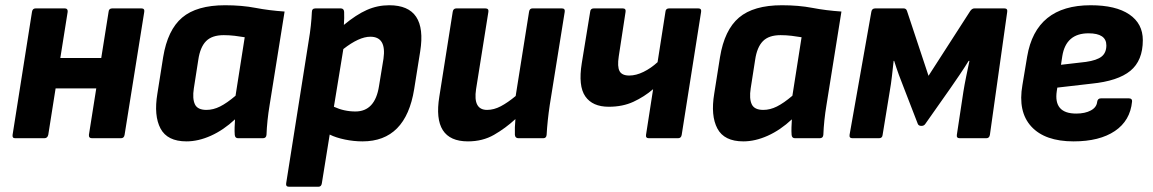

<svg xmlns="http://www.w3.org/2000/svg" viewBox="-20 -527 4395 732"><path d="M38 0Q26 0 28 -13L102 -482Q104 -495 116 -495H227Q239 -495 238 -482L210 -306H366L394 -482Q395 -495 408 -495H519Q532 -495 530 -482L455 -13Q453 0 441 0H331Q318 0 319 -13L347 -190H192L164 -13Q161 0 149 0Z M691 12Q618 12 592 -37Q566 -86 580 -170L602 -309Q619 -413 674.5 -460Q730 -507 838 -507Q902 -507 954 -497Q1006 -487 1065 -483L1008 -127Q1003 -97 1000 -68.5Q997 -40 996 -13Q995 0 982 0H888Q876 0 875 -13Q874 -26 874.5 -41.5Q875 -57 876 -72Q832 -31 784 -9.5Q736 12 691 12ZM767 -108Q793 -108 819 -121Q845 -134 878 -162L913 -385Q896 -388 875 -390.5Q854 -393 833 -393Q788 -393 765.5 -370Q743 -347 736 -299L719 -190Q713 -151 723 -129.5Q733 -108 767 -108Z M1082 185Q1069 185 1071 172L1157 -372Q1162 -401 1165 -429Q1168 -457 1169 -481Q1169 -495 1183 -495H1279Q1291 -495 1292 -482Q1293 -459 1291 -432Q1338 -471 1378.5 -489Q1419 -507 1464 -507Q1610 -507 1582 -331L1559 -187Q1527 12 1362 12Q1329 12 1295 5Q1261 -2 1237 -14L1207 172Q1205 185 1194 185ZM1392 -387Q1349 -387 1289 -340L1253 -120Q1292 -102 1335 -102Q1410 -102 1425 -199L1442 -303Q1454 -387 1392 -387Z M1764 12Q1627 12 1655 -159L1706 -482Q1708 -495 1720 -495H1830Q1844 -495 1842 -482L1795 -187Q1783 -108 1837 -108Q1863 -108 1889.5 -122Q1916 -136 1946 -161L1997 -482Q1999 -495 2010 -495H2122Q2135 -495 2133 -482L2076 -127Q2067 -67 2064 -13Q2063 0 2051 0H1957Q1944 0 1943 -13Q1942 -41 1945 -73Q1907 -38 1863.5 -13Q1820 12 1764 12Z M2454 0Q2441 0 2443 -13L2470 -187Q2436 -158 2395 -139Q2354 -120 2301 -120Q2239 -120 2211.5 -159.5Q2184 -199 2198 -286L2230 -482Q2231 -495 2244 -495H2354Q2367 -495 2365 -482L2339 -312Q2333 -273 2342 -256Q2351 -239 2379 -239Q2405 -239 2433.5 -253Q2462 -267 2487 -290L2517 -482Q2518 -495 2531 -495H2642Q2655 -495 2653 -482L2579 -13Q2577 0 2565 0Z M2814 12Q2741 12 2715 -37Q2689 -86 2703 -170L2725 -309Q2742 -413 2797.5 -460Q2853 -507 2961 -507Q3025 -507 3077 -497Q3129 -487 3188 -483L3131 -127Q3126 -97 3123 -68.5Q3120 -40 3119 -13Q3118 0 3105 0H3011Q2999 0 2998 -13Q2997 -26 2997.5 -41.5Q2998 -57 2999 -72Q2955 -31 2907 -9.5Q2859 12 2814 12ZM2890 -108Q2916 -108 2942 -121Q2968 -134 3001 -162L3036 -385Q3019 -388 2998 -390.5Q2977 -393 2956 -393Q2911 -393 2888.5 -370Q2866 -347 2859 -299L2842 -190Q2836 -151 2846 -129.5Q2856 -108 2890 -108Z M3230 0Q3217 0 3219 -13L3302 -482Q3304 -495 3317 -495H3425Q3435 -495 3438 -485L3520 -238L3679 -485Q3686 -495 3695 -495H3809Q3822 -495 3820 -482L3754 -13Q3752 0 3740 0H3639Q3626 0 3628 -13L3653 -178Q3657 -203 3663.5 -235Q3670 -267 3676 -295H3673Q3657 -269 3638 -241Q3619 -213 3603 -190L3508 -55Q3503 -47 3493 -47Q3482 -47 3479 -55L3426 -192Q3417 -214 3407 -241.5Q3397 -269 3389 -295H3387Q3384 -267 3380.5 -236.5Q3377 -206 3372 -178L3345 -13Q3344 0 3331 0Z M4073 12Q3964 12 3912 -44.5Q3860 -101 3878 -203L3896 -311Q3929 -507 4138 -507Q4234 -507 4285.5 -472Q4337 -437 4337 -374Q4337 -296 4289.5 -257Q4242 -218 4141 -208L4011 -193L4009 -180Q3996 -94 4083 -94Q4117 -94 4139 -106Q4161 -118 4163 -139Q4165 -152 4177 -152H4284Q4297 -152 4296 -140Q4289 -67 4230.5 -27.5Q4172 12 4073 12ZM4025 -280 4120 -291Q4162 -297 4180 -311.5Q4198 -326 4198 -354Q4198 -400 4130 -400Q4044 -400 4030 -313Z"/></svg>

Font: Sofia Sans ExtraBold
Style: Italic
Weight: 800
Italic angle: -9°
Designer: Botio Nikoltchev, Ani Petrova
Foundry: lettersoup
Version: Version 4.100; ttfautohint (v1.8.4.7-5d5b)